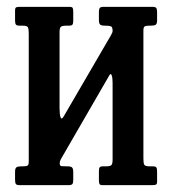

<svg xmlns="http://www.w3.org/2000/svg" viewBox="-20 -541 503 561"><path d="M399 -77.5Q399 -64.5 401.5 -59.8Q404 -55 417 -55H426Q434.5 -55 436.8 -51.8Q439 -48.5 439 -40V-11Q439 -3 435.5 -1.5Q432 0 423.5 0H280Q272 0 270.5 -3.8Q269 -7.5 269 -15.5V-40.5Q269 -49 271.2 -52Q273.5 -55 281.5 -55H289Q301 -55 305 -58.2Q309 -61.5 309 -74.5V-299.5Q309 -314 306.2 -321.2Q303.5 -328.5 299 -320L162.5 -84Q160.5 -80.5 157.5 -75.2Q154.5 -70 154.5 -63.5Q154.5 -56 160 -55.5Q165.5 -55 175 -55H176.5Q186.5 -55 190.2 -52Q194 -49 194 -38V-15Q194 -6 191.2 -3Q188.5 0 180 0H38Q29 0 26.5 -3.2Q24 -6.5 24 -16V-39Q24 -49.5 28.2 -52.2Q32.5 -55 42 -55H47Q57 -55 60.5 -57.2Q64 -59.5 64 -69V-443.5Q64 -456.5 61.5 -461.2Q59 -466 46 -466H37Q29 -466 26.5 -469.2Q24 -472.5 24 -481V-510Q24 -518.5 27.8 -519.8Q31.5 -521 39.5 -521H183Q191 -521 192.5 -517.5Q194 -514 194 -505.5V-480.5Q194 -472.5 191.8 -469.2Q189.5 -466 181.5 -466H174Q162 -466 158 -462.8Q154 -459.5 154 -446.5V-226Q154 -206.5 157 -198.2Q160 -190 166.5 -201.5L304.5 -438.5Q309 -446.5 309 -450.5Q309 -462 304.2 -464Q299.5 -466 288 -466H286.5Q276.5 -466 272.8 -469Q269 -472 269 -483V-506Q269 -515 271.8 -518Q274.5 -521 283 -521H425Q434 -521 436.5 -517.8Q439 -514.5 439 -505V-482Q439 -471.5 435 -468.8Q431 -466 421 -466H416Q406.5 -466 402.8 -463.8Q399 -461.5 399 -452Z"/></svg>

Font: Besley* Condensed
Style: Regular
Weight: 400
Width: 3
Designer: Owen Earl
Foundry: indestructible type*
Version: Version 3.000; ttfautohint (v1.8.3)